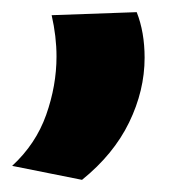

<svg xmlns="http://www.w3.org/2000/svg" viewBox="-21 -99 306 316"><path d="M64 -74 204 -79Q217 -46 217 -4Q217 50 191.5 102.5Q166 155 114 197L-1 174Q38 138 55 90Q72 42 72 -6Q72 -39 64 -74Z"/></svg>

Font: Georama Extended SemiBold
Style: Regular
Weight: 600
Width: 7
Designer: Jean-Baptiste Levee
Foundry: Production Type
Version: Version 1.000